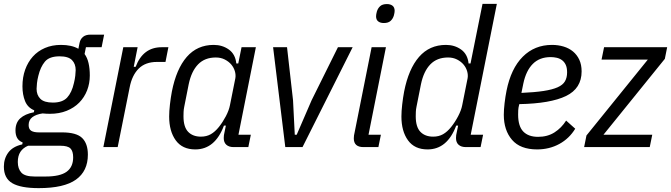

<svg xmlns="http://www.w3.org/2000/svg" viewBox="-37 -760 3467 992"><path d="M417 39Q417 124 355.5 168Q294 212 163 212Q70 212 26.5 186.5Q-17 161 -17 101Q-17 59 6 28Q29 -3 78 -14L80 -24Q60 -32 51.5 -47.5Q43 -63 43 -86Q43 -126 67.5 -148.5Q92 -171 138 -180L140 -190Q106 -204 92.5 -237.5Q79 -271 79 -314Q79 -361 93 -400Q107 -439 132.5 -467.5Q158 -496 195 -512Q232 -528 278 -528Q333 -528 368 -508L374 -538Q378 -558 392 -569.5Q406 -581 430 -581H501L488 -516H407L400 -481Q414 -462 420.5 -434Q427 -406 427 -370Q427 -329 413 -293Q399 -257 372.5 -230Q346 -203 307.5 -187.5Q269 -172 221 -172Q212 -172 202 -172.5Q192 -173 183 -174Q149 -169 130 -154.5Q111 -140 111 -114Q111 -93 124 -84.5Q137 -76 164 -76H283Q358 -76 387.5 -47Q417 -18 417 39ZM341 53Q341 21 327 7Q313 -7 275 -7H108Q82 4 68.5 24.5Q55 45 55 77Q55 112 73.5 132Q92 152 142 152H199Q273 152 307 127.5Q341 103 341 53ZM236 -230Q286 -230 310 -256Q334 -282 345 -331Q350 -351 352 -369Q354 -387 354 -398Q354 -430 335 -449.5Q316 -469 271 -469Q218 -469 195 -441.5Q172 -414 161 -368Q156 -348 154 -330Q152 -312 152 -301Q152 -269 171.5 -249.5Q191 -230 236 -230Z M497 0 600 -516H674L654 -415H664Q702 -516 798 -516H833L818 -440H774Q714 -440 679.5 -405.5Q645 -371 633 -309L571 0Z M1170 0Q1146 0 1132.5 -12Q1119 -24 1119 -47Q1119 -55 1120 -62Q1121 -69 1123 -77L1130 -111H1120Q1074 12 972 12Q905 12 871 -35Q837 -82 837 -158Q837 -185 841 -220Q845 -255 851 -287Q874 -404 928 -466Q982 -528 1067 -528Q1112 -528 1145.5 -504Q1179 -480 1184 -432H1194L1211 -516H1285L1195 -64H1259L1246 0ZM1001 -54Q1030 -54 1052 -66.5Q1074 -79 1094 -104Q1114 -129 1130 -159.5Q1146 -190 1151 -216L1179 -356Q1182 -373 1176.5 -392Q1171 -411 1158 -426.5Q1145 -442 1124.5 -452.5Q1104 -463 1078 -463Q1021 -463 986.5 -427.5Q952 -392 938 -325L915 -209Q912 -195 911.5 -182Q911 -169 911 -159Q911 -104 935 -79Q959 -54 1001 -54Z M1437 0 1374 -516H1446L1477 -242L1486 -64H1496L1573 -242L1709 -516H1785L1526 0Z M1946 -641Q1928 -641 1917 -649.5Q1906 -658 1906 -676Q1906 -685 1910 -700Q1915 -717 1927 -728Q1939 -739 1962 -739Q1980 -739 1991 -730.5Q2002 -722 2002 -704Q2002 -695 1998 -680Q1993 -663 1981 -652Q1969 -641 1946 -641ZM1841 0Q1791 0 1791 -45Q1791 -53 1792 -60Q1793 -67 1795 -75L1883 -516H1957L1867 -64H1931L1918 0Z M2370 0Q2346 0 2332.5 -12Q2319 -24 2319 -47Q2319 -55 2320 -62Q2321 -69 2323 -77L2330 -111H2320Q2274 12 2172 12Q2105 12 2071 -35Q2037 -82 2037 -158Q2037 -185 2041 -220Q2045 -255 2051 -287Q2074 -404 2128 -466Q2182 -528 2267 -528Q2312 -528 2345.5 -504Q2379 -480 2384 -432H2394L2456 -740H2530L2395 -64H2459L2446 0ZM2201 -54Q2230 -54 2252 -66.5Q2274 -79 2294 -104Q2314 -129 2330 -159.5Q2346 -190 2351 -216L2379 -356Q2382 -373 2376.5 -392Q2371 -411 2358 -426.5Q2345 -442 2324.5 -452.5Q2304 -463 2278 -463Q2221 -463 2186.5 -427.5Q2152 -392 2138 -325L2115 -209Q2112 -195 2111.5 -182Q2111 -169 2111 -159Q2111 -104 2135 -79Q2159 -54 2201 -54Z M2738 12Q2651 12 2608.5 -37.5Q2566 -87 2566 -167Q2566 -193 2570 -227Q2574 -261 2580 -291Q2603 -406 2664 -467Q2725 -528 2815 -528Q2847 -528 2875 -519.5Q2903 -511 2923.5 -494Q2944 -477 2956 -451.5Q2968 -426 2968 -391Q2968 -303 2887.5 -264Q2807 -225 2646 -222Q2641 -203 2640.5 -190.5Q2640 -178 2640 -168Q2640 -108 2666.5 -80.5Q2693 -53 2743 -53Q2792 -53 2828 -76Q2864 -99 2888 -137L2935 -95Q2904 -44 2852.5 -16Q2801 12 2738 12ZM2808 -465Q2751 -465 2716 -430Q2681 -395 2667 -329L2657 -280Q2726 -283 2771.5 -290Q2817 -297 2844 -309Q2871 -321 2882 -340Q2893 -359 2893 -386Q2893 -410 2886 -425Q2879 -440 2867 -449Q2855 -458 2839.5 -461.5Q2824 -465 2808 -465Z M2981 0 2993 -60 3310 -452H3071L3084 -516H3410L3398 -456L3081 -64H3333L3320 0Z"/></svg>

Font: IBM Plex Sans Cond
Style: Italic
Weight: 400
Width: 3
Italic angle: -11°
Designer: Mike Abbink, Paul van der Laan, Pieter van Rosmalen
Foundry: Bold Monday
Version: Version 1.3